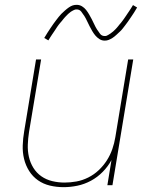

<svg xmlns="http://www.w3.org/2000/svg" viewBox="-20 -766 640 794"><path d="M243 8Q214 8 186.5 1.5Q159 -5 137 -20.5Q115 -36 100.5 -59Q86 -82 79.5 -109Q73 -136 74 -165Q75 -194 80 -223L129 -520H150L100 -220Q96 -194 95 -168Q94 -142 99.5 -117.5Q105 -93 118 -72Q131 -51 151 -37Q171 -23 196 -17Q221 -11 247 -11Q271 -11 296 -15.5Q321 -20 345 -32Q369 -44 388.5 -62.5Q408 -81 422 -103Q436 -125 444.5 -149.5Q453 -174 457 -199L510 -520H531L445 0H424L441 -104Q427 -78 405 -55.5Q383 -33 356 -18.5Q329 -4 300 2Q271 8 243 8ZM413 -598Q401 -598 391 -604.5Q381 -611 374 -619.5Q367 -628 361.5 -637.5Q356 -647 350.5 -657.5Q345 -668 340 -679Q335 -690 329 -699.5Q323 -709 316 -718Q309 -727 297 -727Q292 -727 289.5 -726Q287 -725 282.5 -723Q278 -721 273 -717.5Q268 -714 262 -708.5Q256 -703 253 -699.5Q250 -696 247 -693Q244 -690 241.5 -686.5Q239 -683 236 -679.5Q233 -676 229.5 -672Q226 -668 223 -664Q220 -660 216.5 -655Q213 -650 210 -645Q207 -640 203 -634.5Q199 -629 195.5 -623.5Q192 -618 188 -612Q184 -606 180 -599L163 -609Q170 -621 176.5 -631Q183 -641 189 -650Q195 -659 201 -667.5Q207 -676 212.5 -683Q218 -690 223 -696.5Q228 -703 233.5 -708.5Q239 -714 248 -722Q257 -730 265 -735.5Q273 -741 280.5 -743.5Q288 -746 297 -746Q309 -746 319 -740Q329 -734 336 -725Q343 -716 348.5 -706.5Q354 -697 359.5 -686.5Q365 -676 370 -665Q375 -654 381 -644.5Q387 -635 394 -626Q401 -617 413 -617Q418 -617 420.5 -618Q423 -619 427.5 -621.5Q432 -624 437 -627.5Q442 -631 448 -636Q454 -641 457 -644.5Q460 -648 463 -651Q466 -654 468.5 -657.5Q471 -661 474 -664.5Q477 -668 480.5 -672Q484 -676 487 -680.5Q490 -685 493.5 -689.5Q497 -694 500 -699Q503 -704 507 -709.5Q511 -715 514.5 -720.5Q518 -726 522 -732Q526 -738 530 -745L547 -735Q541 -724 534 -713.5Q527 -703 521 -694Q515 -685 509 -676.5Q503 -668 497.5 -661Q492 -654 487 -647.5Q482 -641 476.5 -636Q471 -631 462 -622.5Q453 -614 445 -609Q437 -604 429.5 -601Q422 -598 413 -598Z"/></svg>

Font: Iosevka Aile Thin
Style: Italic
Weight: 100
Italic angle: -9°
Designer: Belleve Invis
Foundry: Belleve Invis
Version: Version 31.1.0; ttfautohint (v1.8.4)